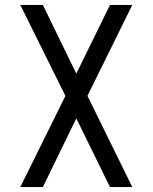

<svg xmlns="http://www.w3.org/2000/svg" viewBox="-20 -550 616 775"><path d="M62 205H153L288 -72L424 205H514L333 -163L514 -530H424L288 -253L153 -530H62L244 -163Z"/></svg>

Font: Iosevka SS01 Extended
Style: Regular
Weight: 400
Width: 7
Monospace: yes
Designer: Belleve Invis
Foundry: Belleve Invis
Version: Version 3.4.7; ttfautohint (v1.8.3)